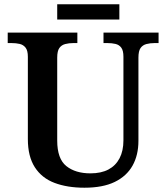

<svg xmlns="http://www.w3.org/2000/svg" viewBox="-20 -866 776 896"><path d="M374 10Q294 10 234.5 -12.5Q175 -35 142.5 -85.5Q110 -136 110 -217V-601Q110 -630 99.5 -643.5Q89 -657 72 -661Q55 -665 34 -665H16V-714H341V-665H322Q302 -665 284.5 -660.5Q267 -656 257 -642Q247 -628 247 -597V-210Q247 -125 289.5 -91Q332 -57 402 -57Q452 -57 486 -75Q520 -93 538 -127.5Q556 -162 556 -211V-601Q556 -630 546 -643.5Q536 -657 519 -661Q502 -665 481 -665H463V-714H720V-665H701Q681 -665 663.5 -660.5Q646 -656 636 -642Q626 -628 626 -597V-209Q626 -142 598.5 -93Q571 -44 515.5 -17Q460 10 374 10ZM247 -775V-846H537V-775Z"/></svg>

Font: Noto Serif Hebrew SemiBold
Style: Regular
Weight: 600
Version: Version 2.003